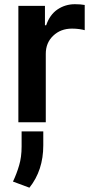

<svg xmlns="http://www.w3.org/2000/svg" viewBox="-20 -573 437 900"><path d="M194.6 0H66.1V-545.5H190.7V-454.5H196.4Q213.4 -504.3 249.6 -528.8Q286.2 -553.3 331 -553.3Q344.5 -553.3 356 -552.4Q367.5 -551.5 377.1 -549.7V-431.5Q367.9 -434.3 351.7 -436.6Q335.6 -438.9 317.5 -438.9Q264.2 -438.9 229.4 -405.5Q194.6 -372.5 194.6 -320.7ZM117.9 306.8 40.8 278.1Q58.2 241.5 69.6 202.4Q81.3 163.7 81.3 114V43H182.9V108Q182.9 225.5 117.9 306.8Z"/></svg>

Font: Linik Sans SemiBold
Style: Regular
Weight: 600
Designer: Fonts by Rasmus Andersson / Changes by Cristiano Sobral with parts from Marc Monis
Foundry: rsms
Version: Version 3.020; ttfautohint (v1.6)